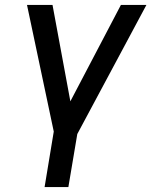

<svg xmlns="http://www.w3.org/2000/svg" viewBox="-20 -540 640 775"><path d="M160 215 197 -9 89 -520H192L264 -131L468 -520H571L292 1L256 215Z"/></svg>

Font: Iosevka Md Ex Obl
Style: Regular
Weight: 500
Width: 7
Italic angle: -9°
Monospace: yes
Designer: Belleve Invis
Foundry: Belleve Invis
Version: Version 32.5.0; ttfautohint (v1.8.4)